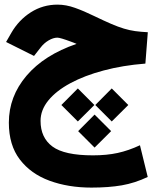

<svg xmlns="http://www.w3.org/2000/svg" viewBox="-20 -496 698 846"><path d="M399.9 -33.3 472.4 -106.3 545.3 -33.3 472.4 39.2ZM250.4 -33.3 323 -106.3 395.9 -33.3 323 39.2ZM324.3 81.8 396.8 8.9 469.7 81.8 396.8 154.3ZM317.4 -302.7Q311 -305.2 304.7 -307.9Q298.3 -310.5 292.5 -312.5Q245.1 -330.1 232.9 -330.1Q214.8 -330.1 194.1 -317.9Q173.3 -305.7 158.2 -285.6L129.9 -249.5L6.8 -311L29.8 -351.1Q62.5 -407.7 115.7 -441.7Q168.9 -475.6 233.4 -475.6Q271 -475.6 310.5 -461.4Q350.1 -447.3 394 -425.8Q438.5 -404.3 469.7 -390.9Q501 -377.4 526.1 -369.9Q551.3 -362.3 575.9 -358.9Q600.6 -355.5 631.3 -354L620.6 -215.8Q521 -208 436.8 -185.5Q352.5 -163.1 290 -129.4Q227.5 -95.7 193.1 -53.5Q158.7 -11.2 158.7 36.6Q158.7 110.8 211.2 149.7Q263.7 188.5 389.6 188.5Q450.2 188.5 498.3 178Q546.4 167.5 596.7 144L630.9 283.7Q574.7 310.5 516.8 320.6Q459 330.6 382.8 330.6Q280.8 330.6 198.2 300.3Q115.7 270 67.4 206.8Q19 143.6 19 44.4Q19 -70.8 96.9 -162.4Q174.8 -253.9 317.4 -302.7Z"/></svg>

Font: Vazir Black UI
Style: Black-UI
Weight: 900
Designer: Saber Rastikerdar
Foundry: Saber Rastikerdar
Version: Version 30.1.0